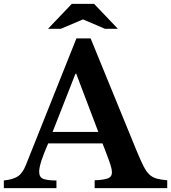

<svg xmlns="http://www.w3.org/2000/svg" viewBox="-33 -980 891 1000"><path d="M-13 0V-40Q35 -45 60 -61.5Q85 -78 102 -121L365 -780H439L678 -196Q699 -145 714 -115.5Q729 -86 745 -71Q761 -56 782.5 -50Q804 -44 838 -41V0H460V-41Q508 -43 529 -51Q550 -59 550 -83Q550 -97 543 -119.5Q536 -142 524 -173L501 -233H218Q171 -127 171 -86Q171 -56 193.5 -48Q216 -40 261 -40V0ZM241 -293H479L364 -596H360ZM341 -960H457L581 -830H514L399 -879L284 -830H217Z"/></svg>

Font: Libre Baskerville
Style: Bold
Weight: 700
Designer: Pablo Impallari, Rodrigo Fuenzalida
Foundry: Pablo Impallari, Rodrigo Fuenzalida
Version: Version 1.051; ttfautohint (v1.8.4.7-5d5b)